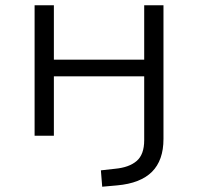

<svg xmlns="http://www.w3.org/2000/svg" viewBox="-20 -514 750 727"><path d="M367 193 362 131 416 125Q469 120 497.5 95.5Q526 71 526 17V-225H184V0H111V-494H184V-288H526V-494H599V12Q599 53 588 84Q577 115 555.5 136.5Q534 158 501 171Q468 184 423 188Z"/></svg>

Font: Nunito Sans 7pt SemiExpanded Light
Style: Regular
Weight: 300
Width: 6
Designer: Vernon Adams
Foundry: Vernon Adams
Version: Version 3.101;gftools[0.9.27]